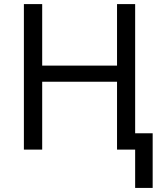

<svg xmlns="http://www.w3.org/2000/svg" viewBox="-20 -734 795 942"><path d="M643.1 -80.1H729V188H643.1V0H554.2V-333H187V0H97.2V-713.9H187V-412.1H554.2V-713.9H643.1Z"/></svg>

Font: Noto Sans Southeast Asian
Style: Regular
Weight: 400
Designer: Monotype Design Team
Foundry: Monotype Imaging Inc.
Version: Version 1.06 uh; ttfautohint (v1.4.1)